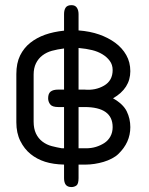

<svg xmlns="http://www.w3.org/2000/svg" viewBox="-20 -645 585 753"><path d="M288.1 53.5Q288.1 76.7 279.5 82.7Q270.8 88.6 260.4 88.6Q245 88.6 238.1 79.7Q231.2 70.8 231.2 53.5V0.5Q188.6 -0.5 156.7 -10.6Q124.8 -20.8 100 -40.8Q75.2 -60.9 59.7 -92.1Q44.1 -123.3 44.1 -165.3V-354.5Q44.1 -397.5 58.9 -427.5Q73.8 -457.4 98.8 -477.2Q123.8 -497 156.4 -508.7Q189.1 -520.3 231.2 -524.8V-589.6Q231.2 -605.9 237.6 -615.3Q244.1 -624.8 260.4 -624.8Q274.8 -624.8 281.4 -614.9Q288.1 -605 288.1 -589.6V-525.7Q333.2 -522.3 369.1 -509.7Q405 -497 432.2 -477Q459.4 -456.9 475.2 -429Q491.1 -401 491.1 -365.8Q491.1 -298.5 423.3 -259.4Q462.9 -237.1 477 -208.4Q491.1 -179.7 491.1 -146.5Q491.1 -86.1 444.1 -41.1Q434.7 -31.7 419.1 -23.5Q403.5 -15.3 386.1 -10.1Q368.8 -5 350.5 -2.2Q332.2 0.5 316.8 0.5H288.1ZM231.2 -293.6V-455Q204.5 -451.5 183.7 -445.8Q162.9 -440.1 146.5 -427.7Q130.2 -415.3 121 -396.5Q111.9 -377.7 111.9 -352.5V-168.3Q111.9 -140.6 121 -121.3Q130.2 -102 146.5 -89.6Q162.9 -77.2 182.9 -72Q203 -66.8 222.8 -63.4H231.2V-225.2H208.4Q184.7 -225.2 176.7 -235.9Q168.8 -246.5 168.8 -259.4Q168.8 -278.2 178.7 -285.9Q188.6 -293.6 208.4 -293.6ZM288.1 -225.2V-63.4H316.8Q338.1 -63.4 355.9 -68.8Q373.8 -74.3 388.9 -83.9Q404 -93.6 412.9 -109.7Q421.8 -125.7 421.8 -146.5Q421.8 -225.2 311.4 -225.2ZM421.8 -370.3Q421.8 -391.1 410.4 -406.4Q399 -421.8 381.2 -432.4Q363.4 -443.1 341.3 -448.5Q319.3 -454 288.1 -456.9V-293.6H311.4Q354.5 -289.6 388.1 -309.2Q421.8 -328.7 421.8 -370.3Z"/></svg>

Font: Shan Wanhai
Style: Regular
Weight: 400
Designer: Khon Soe Zaw Thu
Foundry: Shan Unicode
Version: Version 1.00 June 3, 2017, initial release